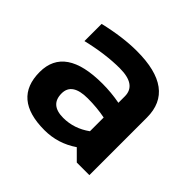

<svg xmlns="http://www.w3.org/2000/svg" viewBox="-129 -662 811 811"><g transform="rotate(45 277.0 -256.5)"><path d="M36.6 -159.7Q36.6 -312.5 259.3 -312.5Q311.5 -312.5 363.8 -302.7V-341.3Q363.8 -410.2 264.6 -410.2Q180.7 -410.2 78.1 -385.7V-488.3Q180.7 -512.7 264.6 -512.7Q493.2 -512.7 493.2 -343.8V0H418L372.1 -45.9Q305.2 0 224.6 0Q36.6 0 36.6 -159.7ZM259.3 -224.6Q166 -224.6 166 -161.1Q166 -92.8 244.1 -92.8Q308.6 -92.8 363.8 -132.8V-214.8Q314.9 -224.6 259.3 -224.6Z"/></g></svg>

Font: Voltera
Style: Bold
Weight: 700
Designer: Bernd Montag
Version: Version 1.301